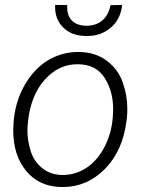

<svg xmlns="http://www.w3.org/2000/svg" viewBox="-20 -749 588 779"><path d="M428.2 -728C418.5 -675.8 384.3 -644.5 330.6 -644.5C329.6 -644.5 329.1 -644.5 328.6 -644.5C275.9 -646 252.4 -676.8 252.4 -720.2C252.4 -722.7 252.9 -725.6 252.9 -728.5L203.6 -729C203.6 -726.1 203.6 -723.1 203.6 -720.2C203.6 -687 214.4 -659.2 236.8 -637.2C258.8 -615.2 289.1 -603.5 327.6 -603C329.6 -603 332 -603 334 -603C370.6 -603 402.3 -613.8 428.7 -636.2C455.6 -658.2 471.2 -689.5 475.6 -729ZM35.2 -252.4 33.7 -224.6C33.7 -223.1 33.7 -222.2 33.7 -220.7C33.7 -152.8 51.3 -97.2 86.4 -55.2C121.6 -12.7 168.9 8.8 228 9.8C230 9.8 232.4 9.8 234.4 9.8C300.8 9.8 357.9 -15.1 406.7 -64.5C455.1 -114.3 484.4 -180.7 494.1 -264.2L495.1 -273.4C496.1 -285.2 496.6 -296.9 496.6 -308.1C496.6 -343.8 490.7 -378.9 478 -414.6C465.8 -449.7 444.3 -479 413.6 -502.4C382.8 -525.4 345.2 -537.6 301.8 -538.1C299.8 -538.1 297.9 -538.1 296.4 -538.1C253.9 -538.1 214.4 -527.3 177.2 -505.9C140.1 -483.9 108.9 -452.1 83.5 -409.7C58.1 -367.2 42.5 -320.3 36.6 -269ZM94.2 -261.2C102.5 -330.6 125.5 -385.7 162.6 -426.8C200.2 -467.8 243.2 -488.3 293 -488.3C294.9 -488.3 296.9 -488.3 298.8 -488.3C346.7 -487.3 381.8 -468.8 404.8 -432.6C427.7 -396.5 439 -354.5 439 -307.1C439 -296.4 438.5 -284.7 437.5 -272.9L436 -256.8C430.7 -215.8 418.5 -178.2 399.4 -144.5C361.8 -76.7 302.2 -39.1 234.4 -39.1C233.4 -39.1 231.9 -39.1 231 -39.1C198.2 -40 171.4 -49.8 149.4 -68.4C127.4 -86.9 112.3 -109.9 104 -137.7C95.7 -165.5 91.3 -192.4 91.3 -218.8C91.3 -229.5 91.8 -240.7 93.3 -252.4Z"/></svg>

Font: Roboto Light
Style: Italic
Weight: 300
Italic angle: -12°
Designer: Google
Version: Version 2.137; 2017